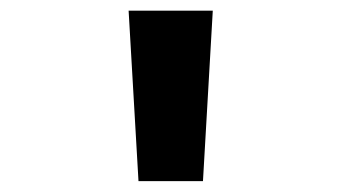

<svg xmlns="http://www.w3.org/2000/svg" viewBox="-20 -713 626 352"><path d="M233.9 -380.9 215.8 -693.4H370.1L352.1 -380.9Z"/></svg>

Font: Cascadia Code PL
Style: Regular
Weight: 400
Monospace: yes
Designer: Aaron Bell
Foundry: Saja Typeworks
Version: Version 2102.003